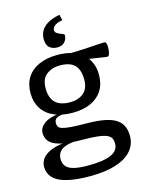

<svg xmlns="http://www.w3.org/2000/svg" viewBox="-141 -827 870 1146"><g transform="rotate(-15 294.0 -254.0)"><path d="M271 235Q203 235 154.8 226.5Q106.5 218 76.2 201.8Q46 185.5 32.2 162.2Q18.5 139 18.5 110Q18.5 89 29 69.5Q39.5 50 63.2 34.8Q87 19.5 124.8 10.2Q162.5 1 216.5 0H256.5V9.5Q206 11 177.2 21.8Q148.5 32.5 137 50.2Q125.5 68 125.5 90.5Q125.5 118.5 140.2 136.2Q155 154 187.8 162.2Q220.5 170.5 274 170.5Q340.5 170.5 382.5 161Q424.5 151.5 444.2 132.5Q464 113.5 464 85.5Q464 67 457.8 53.5Q451.5 40 432.5 31Q413.5 22 375.8 17.5Q338 13 275 13Q212 12.5 170.5 5.2Q129 -2 105.2 -15Q81.5 -28 71.8 -46.2Q62 -64.5 62 -87.5Q62 -120 95 -144.5Q128 -169 206 -176.5L209.5 -164Q181 -161.5 167.5 -152.5Q154 -143.5 154 -123Q154 -110.5 159.2 -101.5Q164.5 -92.5 181.8 -86.8Q199 -81 234.8 -78.2Q270.5 -75.5 331 -75Q392 -74.5 435.8 -66.8Q479.5 -59 507.2 -42.5Q535 -26 548.2 0.2Q561.5 26.5 561.5 64.5Q561.5 116.5 528.2 155Q495 193.5 430.2 214.2Q365.5 235 271 235ZM267 -157.5Q201 -157.5 153 -178.8Q105 -200 79.5 -240.2Q54 -280.5 54 -336Q54 -392 79.5 -432Q105 -472 153 -493.5Q201 -515 267 -515Q316.5 -515 355.5 -502.8Q394.5 -490.5 421.5 -467.5Q448.5 -444.5 463 -411.2Q477.5 -378 477.5 -336Q477.5 -280.5 452.2 -240.2Q427 -200 380 -178.8Q333 -157.5 267 -157.5ZM271 -222Q319.5 -222 352.2 -248.5Q385 -275 385 -332.5Q385 -392 356.5 -421.2Q328 -450.5 266 -450.5Q216.5 -450.5 182.5 -424.2Q148.5 -398 148.5 -340Q148.5 -281 178.2 -251.5Q208 -222 271 -222ZM354 -455 325 -505Q359.5 -504.5 395.2 -506Q431 -507.5 463.2 -509.5Q495.5 -511.5 520 -513.2Q544.5 -515 557 -515Q564.5 -515 568.5 -506.8Q572.5 -498.5 572.5 -480.5Q572.5 -457 567.5 -442Q562.5 -427 556 -427Q547.5 -427 535 -429Q522.5 -431 501 -434.5Q479.5 -438 444.2 -443Q409 -448 354 -455ZM342 -618Q342 -594.5 326.5 -576.2Q311 -558 279.5 -558Q251 -558 232.2 -574Q213.5 -590 213.5 -628Q213.5 -651.5 224.5 -674Q235.5 -696.5 263.2 -714.8Q291 -733 341.5 -743L350.5 -708Q313 -700.5 299.8 -688.5Q286.5 -676.5 286.5 -662.5Q286.5 -651.5 295 -644.8Q303.5 -638 314.5 -633.8Q325.5 -629.5 333.8 -626Q342 -622.5 342 -618Z"/></g></svg>

Font: Newsreader 7pt
Style: Regular
Weight: 400
Designer: Hugues Gentile
Foundry: Production Type
Version: Version 1.003